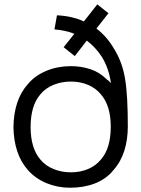

<svg xmlns="http://www.w3.org/2000/svg" viewBox="-20 -843 646 878"><path d="M564.5 -264.5Q564.5 -204.5 548.5 -153.8Q532.5 -103 499 -65.5Q482.5 -44.5 460.5 -29Q438.5 -13.5 413 -3.8Q387.5 6 358.8 10.8Q330 15.5 300 15.5Q244 15.5 193.2 -5.2Q142.5 -26 107.5 -65.5Q43.5 -137.5 41.5 -262.5Q43.5 -387 107.5 -458.5Q125 -479.5 147.2 -494.8Q169.5 -510 194.8 -520.2Q220 -530.5 247.8 -535.5Q275.5 -540.5 304 -540.5Q350.5 -540.5 392.8 -526.8Q435 -513 466.5 -481.5Q473.5 -476.5 478.5 -472Q483.5 -467.5 487.5 -462.5Q482.5 -497 472.2 -526.8Q462 -556.5 446 -582.5Q417.5 -626.5 377 -657.5L322 -586.5L271 -627L320 -688.5Q279.5 -704.5 229 -708.5L240.5 -773Q309 -770 363.5 -745L425 -823L476 -782.5L421 -712.5Q467.5 -677 499 -624Q539.5 -560.5 552 -482Q558.5 -443 561.5 -388.8Q564.5 -334.5 564.5 -264.5ZM486.5 -263.5Q486.5 -359.5 441.5 -411.5Q417.5 -440.5 382 -455.2Q346.5 -470 304 -470Q262 -470 225.2 -455.2Q188.5 -440.5 164.5 -411.5Q120 -359.5 120 -262.5Q120 -165.5 164.5 -113.5Q188.5 -84.5 225.2 -69.8Q262 -55 304 -55Q346.5 -55 382 -69.8Q417.5 -84.5 441.5 -113.5Q486.5 -165 486.5 -263.5Z"/></svg>

Font: Russisch Sans
Style: Regular
Weight: 400
Designer: Michael Sharanda (font) & Cristiano Sobral (main changes)
Foundry: Michael Sharanda
Version: Version 2.00;October 25, 2020;FontCreator 13.0.0.2681 64-bit